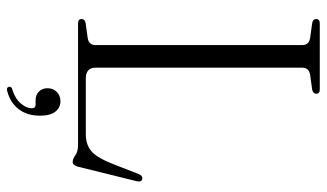

<svg xmlns="http://www.w3.org/2000/svg" viewBox="-215 -525 946 556"><g transform="rotate(90 258.0 -247.0)"><path d="M239.5 -678 196 -672Q176 -668 176 -649.5V-50.5Q176 -22.5 207.5 -22.5H369Q399 -22.5 418 -38.8Q437 -55 456 -103.5L483.5 -174.5Q488.5 -187.5 498 -186Q508.5 -184 504.5 -169L463 -1Q459 15.5 449 15.5Q440 15.5 429.5 7.8Q419 0 399.5 0H48Q35 0 35 -10.5Q35 -19.5 47 -22L90.5 -28Q110.5 -31.5 110.5 -50.5V-649.5Q110.5 -668.5 90.5 -672L47 -678Q35 -680.5 35 -689.5Q35 -700 48 -700H239Q251.5 -700 251.5 -689.5Q251.5 -681 239.5 -678ZM272 123Q254 123 244.8 113Q235.5 103 235.5 88.5Q235.5 72 246.2 61.5Q257 51 273 51Q291.5 51 303.2 65.5Q315 80 315 110Q315 147.5 296 172Q277 196.5 244 205Q234 208 231.5 201Q229.5 193 238.5 190.5Q264.5 183 279 166.5Q293.5 150 293.5 134Q293.5 123 284 123Z"/></g></svg>

Font: Fraunces 144pt Soft Light
Style: Regular
Weight: 300
Version: Version 1.000;[0bf87f6ff]